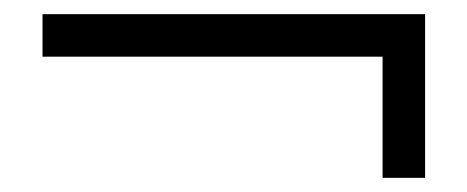

<svg xmlns="http://www.w3.org/2000/svg" viewBox="-20 -440 659 271"><path d="M580 -189V-420H40V-360H520V-189Z"/></svg>

Font: Perun
Style: Regular
Weight: 400
Foundry: Copyright (c) Stefan Peev, Context Ltd, 2016
Version: Version 1.089